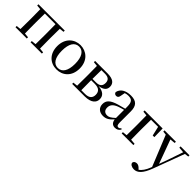

<svg xmlns="http://www.w3.org/2000/svg" viewBox="196 -1677 3088 3088"><g transform="rotate(45 1739.5 -133.0)"><path d="M42 -494 119 -486 121 -292V-230L119 -36L42 -28V0H299V-28L221 -36L219 -230V-292L221 -489H463L465 -292V-230L463 -36L385 -28V0H642V-28L564 -36L562 -230V-292L564 -486L641 -494V-522H42Z M986 15C1126 15 1243 -81 1243 -261C1243 -441 1121 -537 986 -537C852 -537 731 -440 731 -261C731 -82 846 15 986 15ZM986 -17C892 -17 836 -101 836 -260C836 -420 892 -504 986 -504C1080 -504 1137 -420 1137 -260C1137 -101 1080 -17 986 -17Z M1407 0H1612C1767 0 1820 -67 1820 -139C1820 -213 1775 -263 1658 -276C1766 -293 1795 -342 1795 -397C1795 -473 1743 -522 1615 -522H1331V-494L1408 -486L1410 -292V-230L1408 -36L1331 -28V0ZM1507 -489H1587C1669 -489 1702 -454 1702 -391C1702 -322 1665 -288 1584 -288H1505ZM1505 -258H1587C1686 -258 1724 -214 1724 -143C1724 -72 1682 -32 1592 -32H1507L1505 -230Z M2314 14C2358 14 2390 -3 2412 -42L2396 -56C2379 -36 2367 -29 2351 -29C2325 -29 2311 -46 2311 -104V-355C2311 -483 2255 -537 2134 -537C2013 -537 1936 -486 1919 -402C1924 -377 1942 -363 1968 -363C1995 -363 2015 -378 2020 -420L2034 -493C2059 -502 2082 -505 2105 -505C2184 -505 2217 -475 2217 -365V-321C2175 -310 2129 -298 2090 -287C1952 -247 1904 -196 1904 -116C1904 -32 1964 15 2044 15C2118 15 2161 -17 2219 -80C2227 -21 2257 14 2314 14ZM2217 -111C2157 -55 2123 -38 2087 -38C2033 -38 1998 -68 1998 -130C1998 -189 2031 -232 2112 -263C2142 -274 2179 -285 2217 -295Z M2457 -494 2534 -486 2536 -284V-230L2534 -36L2457 -28V0H2723V-28L2636 -36L2634 -230V-284L2636 -489H2797L2834 -329H2871L2867 -522H2457Z M3275 -494 3371 -485 3301 -279 3229 -78 3080 -485 3169 -494V-522H2910V-494L2973 -487L3185 36L3178 54C3147 134 3109 191 3062 222L3049 208C3026 183 3001 167 2973 167C2943 167 2915 181 2909 212C2913 249 2957 271 3004 271C3085 271 3151 208 3212 45L3410 -486L3478 -494V-522H3275Z"/></g></svg>

Font: Noto Serif HK Medium
Style: Regular
Weight: 500
Designer: Ryoko NISHIZUKA 西塚涼子 (kana & ideographs); Frank Grießhammer (Latin, Greek & Cyrillic); Wenlong ZHANG 张文龙 (bopomofo); San
Foundry: Adobe
Version: Version 2.001;hotconv 1.1.0;makeotfexe 2.6.0